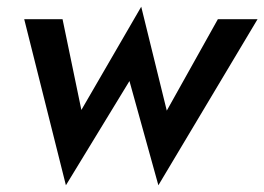

<svg xmlns="http://www.w3.org/2000/svg" viewBox="-20 -517 786 571"><path d="M52 -460 176 34 365 -276 451 34 746 -460H628L476 -188L400 -497L222 -190L166 -460Z"/></svg>

Font: Jost* 500 Medium Italic
Style: Italic
Weight: 500
Italic angle: -10°
Version: Version 3.200; ttfautohint (v0.97) -l 8 -r 50 -G 200 -x 14 -